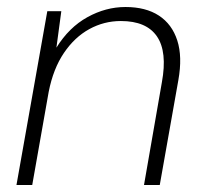

<svg xmlns="http://www.w3.org/2000/svg" viewBox="-20 -528 579 548"><path d="M27 0 115 -496H155L141 -392Q177 -450 229.5 -479Q282 -508 338 -508Q396 -508 433.5 -483.5Q471 -459 486 -412.5Q501 -366 489 -299L436 0H391L442 -293Q458 -380 428 -424Q398 -468 325 -468Q277 -468 235 -445Q193 -422 162.5 -377Q132 -332 119 -266L72 0Z"/></svg>

Font: DM Sans 24pt ExtraLight
Style: Italic
Weight: 250
Italic angle: -10°
Designer: Colophon Foundry, Jonny Pinhorn
Foundry: Colophon Foundry
Version: Version 4.004;gftools[0.9.30]